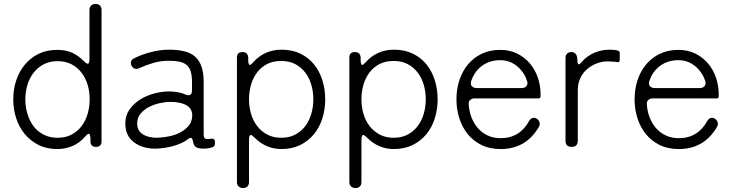

<svg xmlns="http://www.w3.org/2000/svg" viewBox="-20 -742 3703 970"><path d="M269 11Q215 11 174 -10Q133 -31 104.5 -65.5Q76 -100 61.5 -145.5Q47 -191 47 -240Q47 -291 62 -336Q77 -381 105.5 -415.5Q134 -450 175 -470Q216 -490 269 -490Q312 -490 343.5 -476Q375 -462 404 -433Q416 -420 423 -420Q432 -420 432 -444V-692Q432 -706 440.5 -714Q449 -722 463 -722Q477 -722 485 -714Q493 -706 493 -692V-28Q493 0 465 0Q437 0 437 -28V-44Q436 -66 428 -66Q422 -66 411 -53Q384 -21 347.5 -5Q311 11 269 11ZM271 -46Q312 -46 342.5 -62.5Q373 -79 393 -106Q413 -133 423 -168Q433 -203 433 -240Q433 -278 423 -312.5Q413 -347 392.5 -374Q372 -401 342 -417Q312 -433 271 -433Q230 -433 199.5 -416.5Q169 -400 148.5 -373Q128 -346 118 -311.5Q108 -277 108 -240Q108 -202 118.5 -167Q129 -132 149 -105Q169 -78 200 -62Q231 -46 271 -46Z M770 9Q701 10 657 -23Q613 -56 613 -119Q613 -159 634.5 -189Q656 -219 688.5 -239.5Q721 -260 760 -270Q799 -280 833 -280Q882 -280 916 -265Q925 -261 933 -261Q950 -261 950 -286V-327Q950 -360 943.5 -381Q937 -402 922.5 -414Q908 -426 886 -430.5Q864 -435 832 -435Q793 -435 756 -424.5Q719 -414 684 -398Q677 -394 669 -394Q654 -394 646 -408Q639 -419 641.5 -429.5Q644 -440 655 -446Q693 -466 741.5 -478.5Q790 -491 832 -491Q877 -491 910.5 -483Q944 -475 965.5 -456Q987 -437 998 -405.5Q1009 -374 1009 -327V-62Q1009 -43 1020 -41Q1023 -39 1029.5 -39.5Q1036 -40 1045 -41Q1066 -44 1066 -24V-16Q1066 -3 1053 2L1039 6Q1023 9 1007 9Q974 9 963 -5Q957 -14 954 -31Q951 -46 943 -46Q939 -46 931 -40Q916 -28 896 -19Q876 -10 854.5 -4Q833 2 811 5Q789 8 770 9ZM773 -46Q794 -47 815.5 -50Q837 -53 857 -59Q877 -65 895.5 -75.5Q914 -86 929 -102Q953 -127 951 -166Q948 -197 917 -213Q885 -228 837 -227Q814 -227 785.5 -220.5Q757 -214 732 -201Q707 -188 690 -167.5Q673 -147 673 -118Q673 -97 682 -83Q691 -69 705.5 -61Q720 -53 737.5 -49.5Q755 -46 773 -46Z M1177 178V-451Q1177 -479 1205 -479Q1232 -479 1234 -451V-436Q1235 -414 1242 -414Q1248 -414 1259 -427Q1287 -459 1323.5 -475Q1360 -491 1402 -491Q1457 -491 1498.5 -470.5Q1540 -450 1567.5 -415.5Q1595 -381 1609 -335.5Q1623 -290 1623 -240Q1623 -189 1608.5 -143.5Q1594 -98 1565.5 -63.5Q1537 -29 1496 -9Q1455 11 1402 11Q1324 11 1267 -46Q1253 -60 1247 -60Q1238 -60 1238 -36V178Q1238 192 1230 200Q1222 208 1208 208Q1194 208 1185.5 200Q1177 192 1177 178ZM1401 -46Q1442 -46 1472.5 -62.5Q1503 -79 1523 -106Q1543 -133 1553 -168Q1563 -203 1563 -240Q1563 -278 1553 -313Q1543 -348 1522.5 -375Q1502 -402 1472 -418Q1442 -434 1401 -434Q1359 -434 1328.5 -418Q1298 -402 1278 -375Q1258 -348 1248 -313Q1238 -278 1238 -240Q1238 -203 1248 -168Q1258 -133 1278.5 -106Q1299 -79 1329.5 -62.5Q1360 -46 1401 -46Z M1745 178V-451Q1745 -479 1773 -479Q1800 -479 1802 -451V-436Q1803 -414 1810 -414Q1816 -414 1827 -427Q1855 -459 1891.5 -475Q1928 -491 1970 -491Q2025 -491 2066.5 -470.5Q2108 -450 2135.5 -415.5Q2163 -381 2177 -335.5Q2191 -290 2191 -240Q2191 -189 2176.5 -143.5Q2162 -98 2133.5 -63.5Q2105 -29 2064 -9Q2023 11 1970 11Q1892 11 1835 -46Q1821 -60 1815 -60Q1806 -60 1806 -36V178Q1806 192 1798 200Q1790 208 1776 208Q1762 208 1753.5 200Q1745 192 1745 178ZM1969 -46Q2010 -46 2040.5 -62.5Q2071 -79 2091 -106Q2111 -133 2121 -168Q2131 -203 2131 -240Q2131 -278 2121 -313Q2111 -348 2090.5 -375Q2070 -402 2040 -418Q2010 -434 1969 -434Q1927 -434 1896.5 -418Q1866 -402 1846 -375Q1826 -348 1816 -313Q1806 -278 1806 -240Q1806 -203 1816 -168Q1826 -133 1846.5 -106Q1867 -79 1897.5 -62.5Q1928 -46 1969 -46Z M2509 11Q2454 11 2412.5 -9.5Q2371 -30 2343 -64.5Q2315 -99 2300.5 -144.5Q2286 -190 2286 -240Q2286 -291 2300.5 -336Q2315 -381 2343.5 -415.5Q2372 -450 2413 -470Q2454 -490 2507 -490Q2555 -490 2592.5 -471.5Q2630 -453 2656.5 -422Q2683 -391 2697 -350.5Q2711 -310 2711 -265V-255Q2711 -245 2701 -245H2378Q2364 -245 2355 -236.5Q2346 -228 2348 -214Q2350 -180 2362 -149Q2374 -118 2394.5 -94.5Q2415 -71 2444 -57.5Q2473 -44 2510 -44Q2558 -44 2594.5 -66.5Q2631 -89 2653 -131Q2663 -147 2677 -147Q2684 -147 2691 -143Q2702 -136 2705.5 -124.5Q2709 -113 2703 -102Q2638 11 2509 11ZM2389 -297H2615Q2631 -297 2639.5 -307Q2648 -317 2643 -332Q2640 -342 2636 -351Q2632 -360 2627 -368Q2607 -400 2576.5 -419Q2546 -438 2507 -438Q2455 -438 2416.5 -410.5Q2378 -383 2361 -334Q2355 -317 2363.5 -307Q2372 -297 2389 -297Z M2837 -31V-450Q2837 -463 2845 -471Q2853 -479 2866 -479Q2879 -479 2887 -471Q2895 -463 2896 -450L2897 -438Q2897 -417 2904 -417Q2909 -417 2920 -430Q2946 -460 2983 -475.5Q3020 -491 3058 -491L3084 -490H3085L3088 -489H3089L3099 -487Q3111 -485 3111 -473V-439Q3111 -426 3098 -428L3087 -430H3084L3052 -432Q3021 -432 2993 -421Q2965 -410 2944 -391Q2923 -372 2911 -345.5Q2899 -319 2899 -287V-31Q2899 0 2868 0Q2837 0 2837 -31Z M3409 11Q3354 11 3312.5 -9.5Q3271 -30 3243 -64.5Q3215 -99 3200.5 -144.5Q3186 -190 3186 -240Q3186 -291 3200.5 -336Q3215 -381 3243.5 -415.5Q3272 -450 3313 -470Q3354 -490 3407 -490Q3455 -490 3492.5 -471.5Q3530 -453 3556.5 -422Q3583 -391 3597 -350.5Q3611 -310 3611 -265V-255Q3611 -245 3601 -245H3278Q3264 -245 3255 -236.5Q3246 -228 3248 -214Q3250 -180 3262 -149Q3274 -118 3294.5 -94.5Q3315 -71 3344 -57.5Q3373 -44 3410 -44Q3458 -44 3494.5 -66.5Q3531 -89 3553 -131Q3563 -147 3577 -147Q3584 -147 3591 -143Q3602 -136 3605.5 -124.5Q3609 -113 3603 -102Q3538 11 3409 11ZM3289 -297H3515Q3531 -297 3539.5 -307Q3548 -317 3543 -332Q3540 -342 3536 -351Q3532 -360 3527 -368Q3507 -400 3476.5 -419Q3446 -438 3407 -438Q3355 -438 3316.5 -410.5Q3278 -383 3261 -334Q3255 -317 3263.5 -307Q3272 -297 3289 -297Z"/></svg>

Font: Higure Gothic
Style: Regular
Weight: 400
Designer: Yoshimichi Ohira
Foundry: Positype
Version: Version 1.000